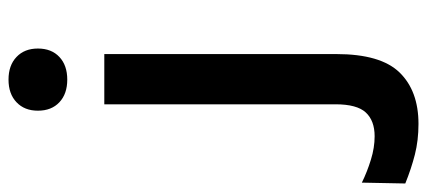

<svg xmlns="http://www.w3.org/2000/svg" viewBox="-372 -456 1003 451"><g transform="rotate(-90 129.5 -230.5)"><path d="M168 -574Q134.5 -574 114.8 -592.5Q95 -611 95 -643Q95 -674.5 114.8 -693.2Q134.5 -712 168 -712Q201.5 -712 221.2 -693.2Q241 -674.5 241 -643Q241 -611 221.2 -592.5Q201.5 -574 168 -574ZM64 251Q25 251 -8.2 242.5Q-41.5 234 -76 220L-74 118Q-48.5 130.5 -20.2 139.2Q8 148 35 148Q71.5 148 90.8 127.2Q110 106.5 110 56V-487H228V58Q228 162 184.8 206.5Q141.5 251 64 251Z"/></g></svg>

Font: Karla
Style: Bold
Weight: 700
Designer: Jonathan Pinhorn
Version: Version 2.004; ttfautohint (v1.8.4.7-5d5b);gftools[0.9.33]